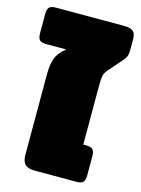

<svg xmlns="http://www.w3.org/2000/svg" viewBox="-142 -799 637 865"><g transform="rotate(15 176.0 -367.0)"><path d="M48 -57V-433Q48 -479 58.5 -508Q69 -537 103 -564H10Q-13 -564 -21.5 -573Q-30 -582 -30 -604V-694Q-30 -716 -21.5 -725Q-13 -734 10 -734H328Q357 -734 369.5 -723.5Q382 -713 382 -687V-638Q382 -616 377 -605Q372 -594 362 -583Q352 -572 347 -566L306 -519Q294 -505 291 -490.5Q288 -476 288 -443V-170H301Q324 -170 332.5 -161Q341 -152 341 -130V-40Q341 -18 332.5 -9Q324 0 301 0H108Q75 0 61.5 -14Q48 -28 48 -57Z"/></g></svg>

Font: Mitr
Style: Bold
Weight: 700
Designer: Thanarat Vachiruckul
Foundry: Cadson Demak
Version: Version 1.002